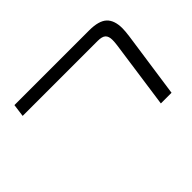

<svg xmlns="http://www.w3.org/2000/svg" viewBox="-103 -809 1056 1056"><g transform="rotate(-45 425.0 -281.5)"><path d="M704 -396Q707 -419 707 -435Q707 -463 693.5 -476Q680 -489 645 -489H62L72 -563H653Q728 -563 759.5 -533.5Q791 -504 791 -442Q791 -420 786 -383L731 0H648Z"/></g></svg>

Font: FiraGO Book
Style: Italic
Weight: 350
Italic angle: -8°
Designer: bBox Type GmbH
Foundry: bBox Type GmbH
Version: Version 1.001